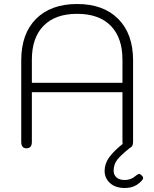

<svg xmlns="http://www.w3.org/2000/svg" viewBox="-20 -730 770 958"><path d="M694 158Q694 165 685 174Q667 192 647.5 200Q628 208 602 208Q556 208 529 183.5Q502 159 502 123Q502 87 524.5 55.5Q547 24 592 -12Q591 -15 591 -22V-270H139V-22Q139 10 112 10Q86 10 86 -22V-429Q86 -562 160 -636Q234 -710 365 -710Q496 -710 570 -635.5Q644 -561 644 -429V-22Q644 2 628 8Q583 44 565 67Q547 90 547 122Q547 142 561 155Q575 168 602 168Q635 168 660 145Q669 138 674 138Q680 138 687 145Q694 152 694 158ZM591 -432Q591 -542 532.5 -601.5Q474 -661 365 -661Q256 -661 197.5 -601.5Q139 -542 139 -432V-317H591Z"/></svg>

Font: Kodchasan ExtraLight
Style: Regular
Weight: 275
Version: Version 1.000; ttfautohint (v1.6)